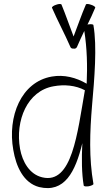

<svg xmlns="http://www.w3.org/2000/svg" viewBox="-20 -931 532 968"><path d="M368 -694C380 -722 392 -748 405 -775C419 -687 421 -598 417 -509C364 -540 303 -556 241 -545C86 -518 17 -343 47 -175C61 -92 98 -9 177 12C305 43 360 -64 395 -209C391 -130 392 -55 402 4C403 9 414 10 428 8C442 5 452 0 451 -4C428 -134 433 -267 444 -398C456 -534 470 -697 451 -804C451 -809 439 -810 425 -808L421 -807C435 -835 448 -863 460 -892C462 -896 452 -903 439 -907C426 -912 414 -912 413 -908C390 -855 372 -801 351 -747C330 -801 312 -855 290 -908C288 -912 276 -912 263 -907C250 -903 241 -896 242 -892C271 -825 306 -761 335 -694C337 -688 344 -685 352 -686C356 -684 365 -687 368 -694ZM193 -37C129 -52 93 -115 81 -181C56 -324 118 -473 250 -496C304 -506 361 -501 408 -476C370 -260 344 0 193 -37Z"/></svg>

Font: Nupuram Condensed Thin
Style: Regular
Weight: 100
Width: 3
Designer: Santhosh Thottingal (santhosh.thottingal@gmail.com)
Foundry: SMC
Version: Version 1.000